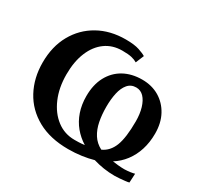

<svg xmlns="http://www.w3.org/2000/svg" viewBox="-125 -715 919 882"><g transform="rotate(30 335.0 -273.5)"><path d="M329 11Q233.5 11 166.2 -26.2Q99 -63.5 64 -128.5Q29 -193.5 29 -275.5Q29 -360.5 64.5 -424Q100 -487.5 162.8 -522.8Q225.5 -558 307.5 -558Q353.5 -558 379.5 -549.2Q405.5 -540.5 417 -533L399 -489.5Q387 -497 369.5 -501.2Q352 -505.5 319.5 -505.5Q268 -505.5 230.2 -478.2Q192.5 -451 171.8 -401Q151 -351 151 -282.5Q151 -212.5 174.5 -157.8Q198 -103 239 -71.8Q280 -40.5 333 -40.5Q345 -40.5 354.2 -40.8Q363.5 -41 371.2 -41.8Q379 -42.5 386.5 -43.5Q354 -63.5 330 -92.5Q306 -121.5 293 -159.2Q280 -197 280 -242Q280 -302.5 303.2 -346Q326.5 -389.5 368.2 -412.8Q410 -436 465.5 -436Q516.5 -436 555.8 -412.8Q595 -389.5 617.5 -348Q640 -306.5 640 -250.5Q640 -204 627.5 -164.5Q615 -125 591.5 -94.2Q568 -63.5 536 -43.5Q548.5 -41.5 565.2 -39.8Q582 -38 599.5 -38Q616 -38.5 630 -40.5Q644 -42.5 652.5 -45L650 3Q643 5 629.5 6.5Q616 8 601.2 9.2Q586.5 10.5 575.5 10.5Q544.5 10.5 516 6Q487.5 1.5 461 -6.5Q433.5 1.5 399.5 6.2Q365.5 11 329 11ZM462.5 -63Q500.5 -80 517.8 -124.2Q535 -168.5 535 -255Q535 -294 525.8 -325Q516.5 -356 499.8 -373.5Q483 -391 459.5 -391Q432 -391 415.2 -371.2Q398.5 -351.5 391.2 -318.5Q384 -285.5 384 -245.5Q384 -203.5 391 -168Q398 -132.5 415.2 -105.5Q432.5 -78.5 462.5 -63Z"/></g></svg>

Font: Merriweather 48pt SemiBold
Style: Regular
Weight: 600
Version: Version 2.100